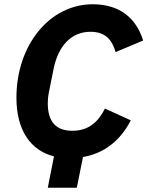

<svg xmlns="http://www.w3.org/2000/svg" viewBox="-20 -730 691 900"><path d="M204 150H340L369 6C463 -10 542 -66 593 -166L472 -221C441 -160 397 -117 319 -117C241 -117 204 -161 204 -246C204 -259 205 -276 209 -296L231 -406C252 -511 311 -581 404 -581C478 -581 506 -539 522 -486L651 -540C618 -647 539 -710 415 -710C212 -710 57 -518 57 -272C57 -116 126 -24 233 3Z"/></svg>

Font: LVC Sans
Style: Bold Italic
Weight: 700
Italic angle: -11.31°
Designer: Mike Abbink, Paul van der Laan, Pieter van Rosmalen
Foundry: Bold Monday
Version: Version 3.0